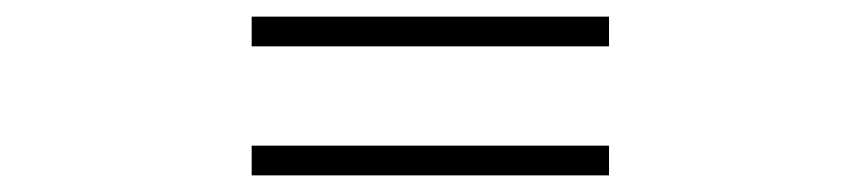

<svg xmlns="http://www.w3.org/2000/svg" viewBox="-20 -496 1040 232"><path d="M284.1 -475.9H715.9V-440H284.1ZM284.1 -320H715.9V-284.1H284.1Z"/></svg>

Font: Shanggu Sans SC VF
Style: Regular
Weight: 250
Designer: GuiWonder
Version: Version 1.021